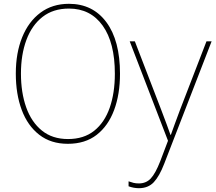

<svg xmlns="http://www.w3.org/2000/svg" viewBox="-20 -745 1132 1008"><path d="M610 -358Q610 -250 579 -167Q548 -84 487.5 -37Q427 10 336 10Q247 10 186 -37.5Q125 -85 94 -168Q63 -251 63 -359Q63 -467 96.5 -549.5Q130 -632 192.5 -678.5Q255 -725 342 -725Q467 -725 538.5 -628.5Q610 -532 610 -358ZM90 -359Q90 -259 117.5 -181.5Q145 -104 200 -59.5Q255 -15 337 -15Q420 -15 474.5 -58.5Q529 -102 556 -179.5Q583 -257 583 -358Q583 -521 519 -610.5Q455 -700 342 -700Q259 -700 203 -656Q147 -612 118.5 -535Q90 -458 90 -359ZM661 -528H688L825 -172Q843 -124 855.5 -91Q868 -58 875 -37H877Q885 -59 896.5 -91Q908 -123 925 -168L1064 -528H1091L842 115Q817 180 787.5 211.5Q758 243 709 243Q682 243 655 233V207Q669 212 681 215Q693 218 709 218Q747 218 771.5 192Q796 166 821 102L862 -6Z"/></svg>

Font: Noto Sans Thin
Style: Regular
Weight: 100
Designer: Monotype Design Team
Foundry: Monotype Imaging Inc.
Version: Version 2.007